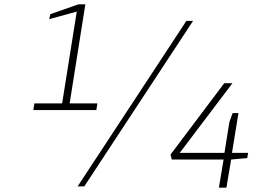

<svg xmlns="http://www.w3.org/2000/svg" viewBox="-20 -867 1186 893"><path d="M341 0 847 -770H878L372 0ZM998 6 1020 -125H779L773 -148L1023 -480H1061L816 -156H1024L1047 -300L1062 -341H1089L1059 -156H1134L1130 -132L1055 -125L1033 6ZM264 -355 337 -813 209 -778 214 -801 345 -847H377L299 -355ZM135 -355 140 -386H433L428 -355Z"/></svg>

Font: Exo Thin ExtraLight
Style: Italic
Weight: 250
Italic angle: -9°
Version: Version 2.000